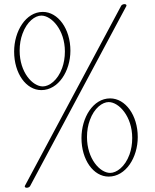

<svg xmlns="http://www.w3.org/2000/svg" viewBox="-20 -799 741 916"><path d="M505.4 25.9C457 25.9 395 -41.5 395 -145C395 -175.3 399.9 -202.6 408.7 -226.1C429.7 -284.2 468.8 -312 498.5 -312C546.9 -312 610.8 -244.1 610.8 -140.6C610.8 -111.3 606 -84.5 597.7 -61.5C576.2 -2.4 535.6 25.9 505.4 25.9ZM637.2 -145C637.2 -249.5 578.1 -329.6 505.4 -329.6C423.8 -329.6 368.7 -237.3 368.7 -140.6C368.7 -36.1 425.8 43.5 498.5 43.5C580.1 43.5 637.2 -47.4 637.2 -145ZM575.2 -779.3H573.7C567.4 -779.3 560.5 -775.9 558.1 -771.5L99.1 86.9C98.6 87.9 98.1 89.4 98.1 90.3C98.1 93.8 101.1 96.2 106.4 96.7H107.9C114.3 96.7 121.1 93.3 123.5 88.9L582.5 -769.5C583.1 -770.7 583.4 -771.8 583.4 -772.8C583.4 -776.3 580.4 -778.9 575.2 -779.3ZM184.1 -386.7C135.7 -386.7 73.7 -453.6 73.7 -557.1C73.7 -587.4 78.6 -614.7 87.4 -638.2C108.4 -696.3 147.5 -724.6 177.2 -724.6C225.6 -724.6 289.6 -656.7 289.6 -553.2C289.6 -523.9 284.7 -497.1 276.4 -474.1C254.9 -415 214.4 -386.7 184.1 -386.7ZM315.9 -557.1C315.9 -661.6 256.8 -742.2 184.1 -742.2C103 -742.2 47.4 -649.9 47.4 -553.2C47.4 -448.7 104.5 -369.1 177.2 -369.1C258.3 -369.1 315.9 -459.5 315.9 -557.1Z"/></svg>

Font: WireWyrm
Style: Light
Weight: 200
Version: Version 001.000